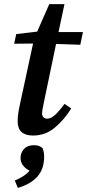

<svg xmlns="http://www.w3.org/2000/svg" viewBox="-20 -646 424 935"><path d="M141 14Q66 14 66 -55Q66 -76 69.5 -98Q73 -120 79 -147L141 -434L49 -433L59 -480L161 -492L220 -626H294L265 -490H384L371 -428L253 -432L194 -149Q190 -130 187.5 -116Q185 -102 185 -93Q185 -81 192.5 -74.5Q200 -68 210 -68Q227 -68 246.5 -85Q266 -102 294 -140L327 -118Q293 -63 247 -24.5Q201 14 141 14ZM195 117Q195 177 162 214Q129 251 67 269L52 233Q103 212 124 185Q102 174 91 158Q80 142 80 123Q80 98 97 79.5Q114 61 146 61Q160 61 170 65Q180 69 187 75Q191 85 193 94.5Q195 104 195 117Z"/></svg>

Font: Source Serif 4 SmText Semibold
Style: Italic
Weight: 600
Italic angle: -12°
Designer: Frank Grießhammer
Foundry: Adobe
Version: Version 4.005;hotconv 1.1.0;makeotfexe 2.6.0